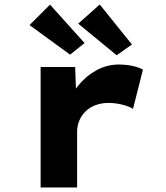

<svg xmlns="http://www.w3.org/2000/svg" viewBox="-20 -826 730 846"><path d="M159 0V-530.7H311.2L318.1 -341.3L275 -353.4Q290.1 -406 324.5 -448.6Q358.9 -491.3 405.2 -516.5Q451.6 -541.7 503.2 -541.7Q533.8 -541.7 561.6 -536Q589.3 -530.3 609.8 -519.3L566.1 -346.4Q548.3 -357.6 518.3 -365Q488.2 -372.5 458.9 -372.5Q426.1 -372.5 399.8 -362.3Q373.6 -352.2 355.7 -334Q337.9 -315.8 328.9 -293.3Q319.8 -270.7 319.8 -246.9V0ZM494.1 -582.5 324.6 -721.8 419.5 -806.1 561.4 -630ZM288.7 -585.3 110.1 -715.5 200.4 -805.5 352.6 -636.3Z"/></svg>

Font: Lexend Mega
Style: Regular
Weight: 400
Designer: Bonnie Shaver-Troup, Thomas Jockin
Foundry: Lexend
Version: Version 1.007